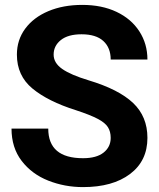

<svg xmlns="http://www.w3.org/2000/svg" viewBox="-20 -754 650 784"><path d="M290 -304Q176 -340 112.5 -392.5Q49 -445 49 -531Q49 -591 83 -637Q117 -683 177.5 -708.5Q238 -734 316 -734Q396 -734 456 -705.5Q516 -677 549 -626Q582 -575 582 -511H432Q432 -559 402 -586.5Q372 -614 313 -614Q258 -614 228.5 -590.5Q199 -567 199 -531Q199 -497 234 -472.5Q269 -448 342 -426Q465 -389 523.5 -333.5Q582 -278 582 -191Q582 -97 511 -43.5Q440 10 319 10Q244 10 177 -16.5Q110 -43 68.5 -97Q27 -151 27 -229H177Q177 -108 319 -108Q374 -108 403 -131Q432 -154 432 -191Q432 -217 420.5 -235Q409 -253 378.5 -269Q348 -285 290 -304Z"/></svg>

Font: Freesentation 8 ExtraBold
Style: Regular
Weight: 800
Designer: glyphs from Roboto by Christian Robertson / Hangul glyphs from Noto Sans CJK(Source Han Sans) by Jang Soo-young and Kang
Foundry: PT&
Version: Version 2.001